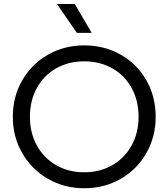

<svg xmlns="http://www.w3.org/2000/svg" viewBox="-20 -954 866 987"><path d="M45.9 -353.5Q45.9 -457 94.2 -541Q142.6 -625 226.6 -672.9Q310.5 -720.7 413.1 -720.7Q516.6 -720.7 600.6 -672.9Q684.6 -625 732.4 -541Q780.3 -457 780.3 -353.5Q780.3 -251 732.4 -167Q684.6 -83 600.6 -34.7Q516.6 13.7 413.1 13.7Q310.5 13.7 226.6 -34.7Q142.6 -83 94.2 -167Q45.9 -251 45.9 -353.5ZM692.4 -353.5Q692.4 -436.5 656.7 -501.5Q621.1 -566.4 557.6 -602.5Q494.1 -638.7 413.1 -638.7Q332 -638.7 268.6 -602.5Q205.1 -566.4 169.4 -501.5Q133.8 -436.5 133.8 -353.5Q133.8 -271.5 169.4 -206.5Q205.1 -141.6 268.6 -105Q332 -68.4 413.1 -68.4Q494.1 -68.4 557.6 -105Q621.1 -141.6 656.7 -206.5Q692.4 -271.5 692.4 -353.5ZM272.5 -933.6H364.3L451.2 -785.2H375Z"/></svg>

Font: Wanted Sans Variable
Style: Regular
Weight: 400
Designer: Original Design by Kil Hyung-jin and Kang Hanbin, Wanted Lab, Inc; Hangeul from Source Han Sans by Jang Soo-young and Ka
Foundry: Wanted Lab, Inc.
Version: Version 1.003;Glyphs 3.2 (3227)